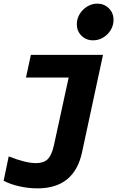

<svg xmlns="http://www.w3.org/2000/svg" viewBox="-41 -818 661 1057"><path d="M471 -596Q433 -596 407.5 -621.5Q382 -647 382 -684Q382 -715 397.5 -740.5Q413 -766 439 -782Q465 -798 494 -798Q532 -798 558 -772.5Q584 -747 584 -709Q584 -678 568.5 -652.5Q553 -627 527.5 -611.5Q502 -596 471 -596ZM165 219Q115 219 64.5 207.5Q14 196 -21 177L7 43Q100 80 157 80Q200 80 222 58Q244 36 256 -19L337 -391H102L129 -516H526L411 19Q369 219 165 219Z"/></svg>

Font: Red Hat Mono
Style: Bold Italic
Weight: 700
Italic angle: -12°
Monospace: yes
Designer: Pentagram, MCKL
Foundry: Pentagram, MCKL
Version: Version 1.023; ttfautohint (v1.8.3)